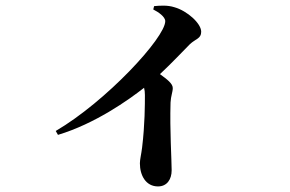

<svg xmlns="http://www.w3.org/2000/svg" viewBox="-20 -611 1040 689"><path d="M547 58C579 58 596 33 596 0C596 -38 589 -143 592 -243C593 -266 600 -281 600 -295C600 -311 580 -326 554 -345C598 -386 635 -426 661 -452C682 -472 702 -472 702 -497C702 -527 652 -572 606 -585C581 -593 555 -591 533 -589L530 -577C548 -568 573 -551 573 -535C573 -476 361 -247 180 -141L188 -127C321 -167 441 -252 497 -296C499 -288 500 -280 500 -270C500 -236 500 -165 490 -82C487 -57 482 -39 482 -25C482 18 503 58 547 58Z"/></svg>

Font: Source Han Serif CN
Style: Bold
Weight: 700
Designer: Ryoko NISHIZUKA 西塚涼子 (kana & ideographs); Frank Grießhammer (Latin, Greek & Cyrillic); Wenlong ZHANG 张文龙 (bopomofo); San
Foundry: Adobe
Version: Version 2.003;hotconv 1.1.1;makeotfexe 2.6.0